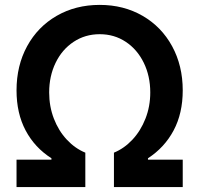

<svg xmlns="http://www.w3.org/2000/svg" viewBox="-20 -757 806 777"><path d="M46.9 0V-110.8H188.2V-116.5Q120.7 -159.4 83.8 -228.9Q46.9 -298.3 46.9 -391.3Q46.9 -491.5 89.8 -570.1Q132.8 -648.8 209.5 -693Q286.2 -737.2 383.5 -737.2Q480.5 -737.2 557 -693Q633.5 -648.8 676.5 -570Q719.5 -491.1 719.5 -391.3Q719.5 -298.3 682.5 -229Q645.6 -159.8 578.8 -116.5V-110.8H719.5V0H441.1V-139.2Q482.6 -156.2 516 -191.9Q549.4 -227.6 568.7 -277Q588.1 -326.3 588.1 -382.8Q588.1 -449.2 561.8 -503Q535.5 -556.8 489 -587.7Q442.5 -618.6 383.5 -618.6Q324.6 -618.6 277.9 -587.7Q231.2 -556.8 205.1 -503Q179 -449.2 179 -382.8Q179 -326.3 198 -277Q217 -227.6 250.4 -191.9Q283.7 -156.2 325.3 -139.2V0Z"/></svg>

Font: Riot Sans
Style: Bold
Weight: 600
Designer: Rasmus Andersson
Foundry: rsms
Version: Version 4.001